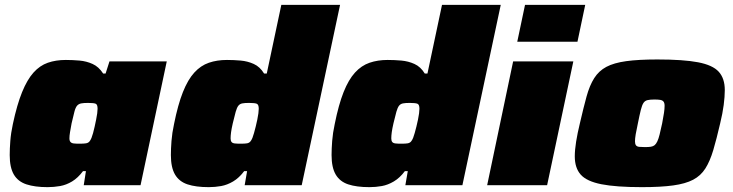

<svg xmlns="http://www.w3.org/2000/svg" viewBox="-20 -763 3021 791"><path d="M176 8Q124 8 89 -3.5Q54 -15 37 -44Q20 -73 20 -124Q20 -150 22.5 -182.5Q25 -215 33 -252Q50 -332 71 -383.5Q92 -435 118 -464Q144 -493 177 -504.5Q210 -516 251 -516Q279 -516 307.5 -513.5Q336 -511 361.5 -499.5Q387 -488 405 -460H415L431 -510H667L559 0H325L334 -58H322Q301 -30 277 -15.5Q253 -1 227.5 3.5Q202 8 176 8ZM308 -171Q325 -171 334 -172.5Q343 -174 348 -179.5Q353 -185 357 -195Q360 -203 363.5 -215Q367 -227 370 -241.5Q373 -256 376 -270Q379 -284 380.5 -296Q382 -308 382 -315Q382 -332 374.5 -335.5Q367 -339 343 -339Q325 -339 314.5 -337Q304 -335 297.5 -327.5Q291 -320 286.5 -302.5Q282 -285 275 -255Q271 -233 268.5 -218.5Q266 -204 266 -193Q266 -183 270.5 -178Q275 -173 284 -172Q293 -171 308 -171Z M840 8Q787 8 752.5 -3.5Q718 -15 701 -44Q684 -73 684 -124Q684 -150 686.5 -182.5Q689 -215 697 -252Q713 -332 733.5 -383.5Q754 -435 780.5 -464Q807 -493 840.5 -504.5Q874 -516 915 -516Q943 -516 971.5 -513.5Q1000 -511 1025.5 -499.5Q1051 -488 1068 -460H1079L1139 -743H1381L1223 0H988L998 -58H986Q965 -30 940.5 -15.5Q916 -1 891 3.5Q866 8 840 8ZM972 -171Q989 -171 997.5 -172.5Q1006 -174 1011 -179.5Q1016 -185 1020 -195Q1023 -203 1026.5 -215Q1030 -227 1033.5 -241.5Q1037 -256 1040 -270Q1043 -284 1044.5 -296Q1046 -308 1046 -315Q1046 -332 1038 -335.5Q1030 -339 1006 -339Q988 -339 978 -337Q968 -335 962 -327.5Q956 -320 951 -302.5Q946 -285 939 -255Q934 -233 932 -218.5Q930 -204 930 -193Q930 -183 934 -178Q938 -173 947.5 -172Q957 -171 972 -171Z M1502 8Q1449 8 1414.5 -3.5Q1380 -15 1363 -44Q1346 -73 1346 -124Q1346 -150 1348.5 -182.5Q1351 -215 1359 -252Q1375 -332 1395.5 -383.5Q1416 -435 1442.5 -464Q1469 -493 1502.5 -504.5Q1536 -516 1577 -516Q1605 -516 1633.5 -513.5Q1662 -511 1687.5 -499.5Q1713 -488 1730 -460H1741L1801 -743H2043L1885 0H1650L1660 -58H1648Q1627 -30 1602.5 -15.5Q1578 -1 1553 3.5Q1528 8 1502 8ZM1634 -171Q1651 -171 1659.5 -172.5Q1668 -174 1673 -179.5Q1678 -185 1682 -195Q1685 -203 1688.5 -215Q1692 -227 1695.5 -241.5Q1699 -256 1702 -270Q1705 -284 1706.5 -296Q1708 -308 1708 -315Q1708 -332 1700 -335.5Q1692 -339 1668 -339Q1650 -339 1640 -337Q1630 -335 1624 -327.5Q1618 -320 1613 -302.5Q1608 -285 1601 -255Q1596 -233 1594 -218.5Q1592 -204 1592 -193Q1592 -183 1596 -178Q1600 -173 1609.5 -172Q1619 -171 1634 -171Z M2111 -591 2143 -743H2391L2359 -591ZM1987 0 2094 -510H2342L2234 0Z M2625 8Q2518 8 2457.5 -4Q2397 -16 2372.5 -43.5Q2348 -71 2348 -119Q2348 -145 2353.5 -179.5Q2359 -214 2369 -255Q2384 -320 2396.5 -365.5Q2409 -411 2428 -441Q2447 -471 2478 -487.5Q2509 -504 2559.5 -511Q2610 -518 2688 -518Q2795 -518 2855.5 -506.5Q2916 -495 2941 -467.5Q2966 -440 2966 -392Q2966 -365 2961.5 -330.5Q2957 -296 2947 -255Q2932 -190 2918.5 -144.5Q2905 -99 2886 -69Q2867 -39 2835.5 -22.5Q2804 -6 2753 1Q2702 8 2625 8ZM2637 -157Q2652 -157 2661.5 -158.5Q2671 -160 2677 -165Q2683 -170 2688 -180.5Q2693 -191 2697.5 -209Q2702 -227 2708 -255Q2713 -281 2715.5 -298Q2718 -315 2718 -327Q2718 -339 2713.5 -344.5Q2709 -350 2700 -351.5Q2691 -353 2676 -353Q2658 -353 2647.5 -350.5Q2637 -348 2631 -339Q2625 -330 2620 -310Q2615 -290 2608 -255Q2602 -228 2599 -210Q2596 -192 2596 -181Q2596 -170 2600 -164.5Q2604 -159 2613.5 -158Q2623 -157 2637 -157Z"/></svg>

Font: Saira Expanded Black
Style: Italic
Weight: 900
Width: 7
Italic angle: -12°
Designer: Hector Gatti with collaboration of the Omnibus-Type team
Foundry: Omnibus-Type
Version: Version 1.101